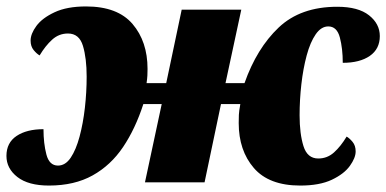

<svg xmlns="http://www.w3.org/2000/svg" viewBox="-35 -566 1199 596"><path d="M117 10Q53 10 19 -16.5Q-15 -43 -15 -82Q-15 -123 16.5 -144Q48 -165 100 -165Q100 -121 109 -86.5Q118 -52 145 -52Q168 -52 184.5 -76.5Q201 -101 212 -142Q223 -183 228.5 -231.5Q234 -280 234 -328Q234 -385 222.5 -423.5Q211 -462 176 -462Q148 -462 127 -443Q106 -424 88 -394Q79 -399 69.5 -410.5Q60 -422 60 -440Q60 -461 78 -485.5Q96 -510 134.5 -528Q173 -546 232 -546Q330 -546 376.5 -491.5Q423 -437 423 -352Q423 -341 422.5 -331.5Q422 -322 420 -308H481L529 -536H714L665 -308H724Q762 -416 830 -480.5Q898 -545 1012 -545Q1077 -545 1110.5 -518.5Q1144 -492 1144 -454Q1144 -414 1113 -392.5Q1082 -371 1029 -371Q1029 -415 1020 -449.5Q1011 -484 984 -484Q962 -484 945 -459.5Q928 -435 917 -394Q906 -353 900.5 -304.5Q895 -256 895 -208Q895 -151 907 -112.5Q919 -74 953 -74Q981 -74 1002 -93Q1023 -112 1041 -142Q1050 -137 1059.5 -125.5Q1069 -114 1069 -96Q1069 -76 1051 -51Q1033 -26 995 -8Q957 10 897 10Q800 10 753 -44.5Q706 -99 706 -184Q706 -198 706.5 -209.5Q707 -221 711 -243H651L600 0H415L467 -243H410Q385 -166 347 -109.5Q309 -53 252.5 -21.5Q196 10 117 10Z"/></svg>

Font: Noto Serif Black
Style: Italic
Weight: 900
Italic angle: -12°
Designer: Monotype Design Team
Foundry: Monotype Imaging Inc.
Version: Version 2.013